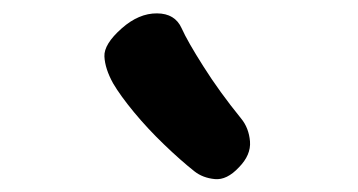

<svg xmlns="http://www.w3.org/2000/svg" viewBox="-20 -891 541 290"><path d="M341 -638.4Q322.7 -618.7 304.4 -620.5Q286.2 -622.3 273.7 -632.2Q252.6 -648.9 227.9 -672.7Q203.2 -696.4 182.4 -721.5Q161.7 -746.6 150.9 -765Q138.6 -787.1 137.7 -805.7Q136.8 -824.3 164 -848.3Q189.7 -871 217.1 -870.8Q244.4 -870.7 254.4 -848.2Q263.1 -828.7 287.3 -790.6Q311.4 -752.4 344.1 -712.1Q355.9 -697.8 357.6 -677.4Q359.2 -657 341 -638.4Z"/></svg>

Font: Playpen Sans Arabic
Style: Regular
Weight: 400
Designer: Azza Alameddine, Laura Meseguer, Veronika Burian, José Scaglione
Foundry: TypeTogether
Version: Version 2.000